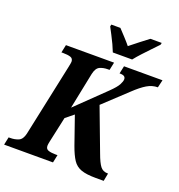

<svg xmlns="http://www.w3.org/2000/svg" viewBox="-183 -1064 1112 1196"><g transform="rotate(20 373.0 -465.5)"><path d="M-22 0 -11 -52H1Q30 -52 54.5 -62.5Q79 -73 88 -113L190 -593Q196 -622 196 -628Q196 -650 177.5 -656Q159 -662 129 -662H117L128 -714H447L436 -662H424Q395 -662 372 -651.5Q349 -641 340 -600L291 -359L480 -542Q518 -579 530 -601.5Q542 -624 542 -638Q542 -650 533.5 -656.5Q525 -663 502 -663L513 -714H768L756 -663Q719 -663 684.5 -642.5Q650 -622 605 -579L452 -436L559 -152Q579 -97 596.5 -74.5Q614 -52 645 -52H648L638 0H585Q523 0 488 -12.5Q453 -25 432.5 -56Q412 -87 392 -143L328 -327L275 -284L238 -114Q236 -105 235 -97.5Q234 -90 234 -86Q234 -64 253 -58Q272 -52 301 -52H313L302 0ZM418 -771Q410 -792 397.5 -819Q385 -846 371 -872.5Q357 -899 347 -918L350 -931H410Q426 -914 451 -887Q476 -860 492 -840Q517 -860 552 -887.5Q587 -915 609 -931H684L681 -918Q663 -899 638.5 -873.5Q614 -848 589.5 -821.5Q565 -795 546 -771Z"/></g></svg>

Font: Noto Serif SemiCondensed
Style: Bold Italic
Weight: 700
Width: 4
Italic angle: -12°
Designer: Monotype Design Team
Foundry: Monotype Imaging Inc.
Version: Version 2.014